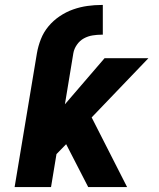

<svg xmlns="http://www.w3.org/2000/svg" viewBox="-20 -755 640 775"><path d="M39 0 129 -540Q134 -569 145 -597Q156 -625 175.5 -648.5Q195 -672 221 -689.5Q247 -707 275.5 -717Q304 -727 333 -731Q362 -735 390 -735H395V-615H390Q372 -615 353.5 -612Q335 -609 318.5 -600Q302 -591 290.5 -574.5Q279 -558 276 -540L242 -334L402 -520H579L350 -281L493 0H336L247 -173L208 -133L186 0Z"/></svg>

Font: Iosevka SS04 Heavy Extended
Style: Italic
Weight: 900
Width: 7
Italic angle: -9°
Monospace: yes
Designer: Belleve Invis
Foundry: Belleve Invis
Version: Version 19.0.0; ttfautohint (v1.8.4)